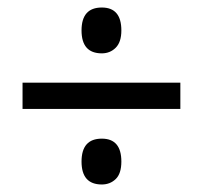

<svg xmlns="http://www.w3.org/2000/svg" viewBox="-20 -608 541 511"><path d="M251 -466Q273 -466 288 -481Q303 -496 303 -527Q303 -588 251 -588Q197 -588 197 -527Q197 -466 251 -466ZM40 -318H460V-388H40ZM251 -117Q273 -117 288 -131.5Q303 -146 303 -178Q303 -239 251 -239Q197 -239 197 -178Q197 -117 251 -117Z"/></svg>

Font: Noto Sans UI SemiCondensed
Style: Italic
Weight: 400
Width: 4
Italic angle: -12°
Designer: Monotype Design Team
Foundry: Monotype Imaging Inc.
Version: Version 1.901